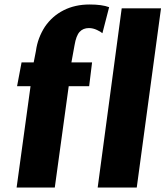

<svg xmlns="http://www.w3.org/2000/svg" viewBox="-20 -835 739 855"><path d="M54 0 116 -451H56L76 -557H130L140 -608Q144 -638 154.2 -665Q164.5 -692 180 -716Q212.5 -763.5 263.2 -789.2Q314 -815 379 -815Q434.5 -815 466 -803L436 -687Q430 -693 412 -701.5Q394 -710 376 -710Q350 -710 334.5 -693Q319 -676 312 -634L298 -557H390L377 -451H286L224 0ZM415 0 522 -798H697L589 0Z"/></svg>

Font: Merriweather Sans ExtraBold
Style: Italic
Weight: 800
Italic angle: -7.5°
Designer: Eben Sorkin
Foundry: Eben Sorkin
Version: Version 2.001; ttfautohint (v1.8.3)